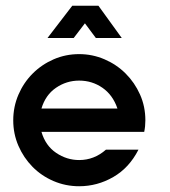

<svg xmlns="http://www.w3.org/2000/svg" viewBox="-20 -642 592 667"><path d="M255 -454Q301 -454 343 -436Q385 -418 416.5 -386.5Q448 -355 466.5 -313.5Q485 -272 485 -224Q485 -203 481 -184H124Q138 -136 175 -111Q212 -86 255 -86Q307 -86 348 -122H461Q429 -59 373.5 -27Q318 5 255 5Q208 5 166 -13Q124 -31 93 -62.5Q62 -94 44 -135.5Q26 -177 26 -224Q26 -271 44 -313Q62 -355 93.5 -386.5Q125 -418 166.5 -436Q208 -454 255 -454ZM388 -265Q372 -312 336 -337Q300 -362 255 -362Q211 -362 174.5 -337Q138 -312 124 -265ZM322 -622 403 -510H313L275 -561L236 -510H145L231 -622Z"/></svg>

Font: Fundamental  Brigade
Style: Regular
Weight: 400
Designer: Peter Wiegel, original typeface by Arno Drescher 1935
Foundry: Peter Wiegel
Version: Version 0.000 2012 initial release